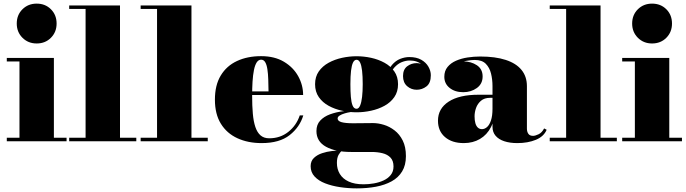

<svg xmlns="http://www.w3.org/2000/svg" viewBox="-20 -780 3788 1060"><path d="M182.5 -540Q135.5 -540 104 -571.5Q72.5 -603 72.5 -650Q72.5 -697.5 104 -728.8Q135.5 -760 182.5 -760Q230 -760 261.2 -728.8Q292.5 -697.5 292.5 -650Q292.5 -603 261.2 -571.5Q230 -540 182.5 -540ZM277.5 -460V-19.5H347.5V0H17.5V-19.5H87.5V-440.5H17.5V-460Z M642.5 -750V-19.5H732.5V0H362V-19.5H452.5V-730.5H362V-750Z M1037 -750V-19.5H1127V0H756.5V-19.5H847V-730.5H756.5V-750Z M1424.5 10Q1349 10 1290.8 -16.8Q1232.5 -43.5 1199.5 -96.8Q1166.5 -150 1166.5 -230Q1166.5 -310 1198.8 -363.2Q1231 -416.5 1288.5 -443.2Q1346 -470 1421.5 -470Q1496 -470 1547.8 -439Q1599.5 -408 1626.5 -359Q1653.5 -310 1653.5 -255.5H1233V-275.5H1462.5Q1462 -310 1461 -341.5Q1460 -373 1456.2 -397.8Q1452.5 -422.5 1444.2 -436.5Q1436 -450.5 1421.5 -450.5Q1407 -450.5 1397.2 -435.5Q1387.5 -420.5 1382 -393.2Q1376.5 -366 1374.2 -329.5Q1372 -293 1372 -250Q1372 -196 1375.8 -152.8Q1379.5 -109.5 1389.8 -79Q1400 -48.5 1418.5 -32.5Q1437 -16.5 1466.5 -16.5Q1527 -16.5 1571.8 -52Q1616.5 -87.5 1635 -143H1654.5Q1635 -78 1579 -34Q1523 10 1424.5 10Z M1949.5 260Q1902.5 260 1857.2 253.2Q1812 246.5 1775.2 232.2Q1738.5 218 1716.8 194.5Q1695 171 1695 137.5Q1695 109 1713.2 91.8Q1731.5 74.5 1758 65.8Q1784.5 57 1811.2 54Q1838 51 1854.5 51H1869.5Q1858.5 58.5 1849.2 75Q1840 91.5 1840 119.5Q1840 153.5 1856 180.2Q1872 207 1904.8 222.2Q1937.5 237.5 1987.5 237.5Q2015.5 237.5 2044.2 232.5Q2073 227.5 2097.5 216.2Q2122 205 2137.2 186Q2152.5 167 2152.5 139Q2152.5 107.5 2135.8 90Q2119 72.5 2091.5 65.8Q2064 59 2031.5 59Q2021 59 1998 59Q1975 59 1952 59Q1929 59 1918 59Q1832 59 1779.5 30Q1727 1 1727 -56.5Q1727 -92 1747.8 -114.2Q1768.5 -136.5 1801.8 -148.8Q1835 -161 1873.5 -165.8Q1912 -170.5 1947.5 -170.5L1946.5 -164Q1934 -164 1916.8 -161.5Q1899.5 -159 1882.8 -154Q1866 -149 1855 -142Q1844 -135 1844 -126Q1844 -111.5 1865.8 -105.5Q1887.5 -99.5 1928.5 -99.5Q1946 -99.5 1966.2 -99.8Q1986.5 -100 2006 -100.2Q2025.5 -100.5 2039.5 -100.5Q2067.5 -100.5 2099 -91Q2130.5 -81.5 2158.2 -60.2Q2186 -39 2203.5 -4Q2221 31 2221 82Q2221 132 2200.2 166.2Q2179.5 200.5 2142.2 221Q2105 241.5 2055.8 250.8Q2006.5 260 1949.5 260ZM1948.5 -160Q1909 -160 1868.5 -168.8Q1828 -177.5 1794.2 -196Q1760.5 -214.5 1740 -244Q1719.5 -273.5 1719.5 -315Q1719.5 -356.5 1740 -385.8Q1760.5 -415 1794.2 -433.5Q1828 -452 1868.5 -460.8Q1909 -469.5 1948.5 -469.5Q1988.5 -469.5 2028.8 -460.8Q2069 -452 2102.8 -433.5Q2136.5 -415 2157 -385.8Q2177.5 -356.5 2177.5 -315Q2177.5 -273.5 2157 -244Q2136.5 -214.5 2102.8 -196Q2069 -177.5 2028.8 -168.8Q1988.5 -160 1948.5 -160ZM1948.5 -179.5Q1960.5 -179.5 1968 -197Q1975.5 -214.5 1979 -245Q1982.5 -275.5 1982.5 -315Q1982.5 -359.5 1979 -389.5Q1975.5 -419.5 1968 -434.8Q1960.5 -450 1948.5 -450Q1936.5 -450 1929 -434.8Q1921.5 -419.5 1918 -389.5Q1914.5 -359.5 1914.5 -315Q1914.5 -275.5 1917 -245Q1919.5 -214.5 1926.8 -197Q1934 -179.5 1948.5 -179.5ZM2280.5 -284.5Q2250.5 -284.5 2227.8 -304.2Q2205 -324 2205 -360Q2205 -396.5 2228 -414Q2251 -431.5 2280.5 -431.5Q2306 -431.5 2331.8 -414Q2357.5 -396.5 2357.5 -364.5H2338Q2338 -398 2311 -422Q2284 -446 2241.5 -446Q2221 -446 2198.2 -437Q2175.5 -428 2156 -406Q2136.5 -384 2126.5 -344.5L2113 -354.5Q2123 -396.5 2143.5 -420.8Q2164 -445 2189.5 -455Q2215 -465 2240 -465Q2279.5 -465 2305.8 -450Q2332 -435 2345.2 -411.8Q2358.5 -388.5 2358.5 -364.5Q2358.5 -321.5 2334.5 -303Q2310.5 -284.5 2280.5 -284.5Z M2836 10Q2795 10 2764 -0.2Q2733 -10.5 2716 -30.5Q2699 -50.5 2699 -80V-304.5Q2699 -340.5 2691 -373.5Q2683 -406.5 2662 -427.8Q2641 -449 2601 -449Q2581.5 -449 2557 -444.5Q2532.5 -440 2509.8 -429.2Q2487 -418.5 2472.2 -400.8Q2457.5 -383 2457.5 -356H2434Q2434 -393 2464.5 -417Q2495 -441 2537.5 -441Q2581 -441 2612.8 -419.8Q2644.5 -398.5 2644.5 -358Q2644.5 -317 2612.5 -294Q2580.5 -271 2537.5 -271Q2492 -271 2462.5 -294.5Q2433 -318 2433 -356Q2433 -388.5 2450.8 -410.2Q2468.5 -432 2497.8 -444.8Q2527 -457.5 2561.8 -462.8Q2596.5 -468 2631 -468Q2714.5 -468 2772 -449.2Q2829.5 -430.5 2859.2 -394Q2889 -357.5 2889 -304.5V-70Q2889 -53 2896.8 -41.5Q2904.5 -30 2923 -30Q2935 -30 2953.5 -38.8Q2972 -47.5 2984 -71L2998 -63.5Q2982.5 -26.5 2938.5 -8.2Q2894.5 10 2836 10ZM2540.5 10Q2475.5 10 2436.8 -23.2Q2398 -56.5 2398 -113.5Q2398 -180.5 2456.8 -218.8Q2515.5 -257 2622 -257H2745.5V-240H2686Q2654.5 -240 2635.5 -223.8Q2616.5 -207.5 2608.2 -184Q2600 -160.5 2600 -138Q2600 -115.5 2604.5 -99.8Q2609 -84 2618.2 -75.5Q2627.5 -67 2641 -67Q2655.5 -67 2668.8 -78.5Q2682 -90 2690.5 -115Q2699 -140 2699 -180.5H2712.5Q2712.5 -121 2690.5 -78.2Q2668.5 -35.5 2629.8 -12.8Q2591 10 2540.5 10Z M3295.5 -750V-19.5H3385.5V0H3015V-19.5H3105.5V-730.5H3015V-750Z M3580 -540Q3533 -540 3501.5 -571.5Q3470 -603 3470 -650Q3470 -697.5 3501.5 -728.8Q3533 -760 3580 -760Q3627.5 -760 3658.8 -728.8Q3690 -697.5 3690 -650Q3690 -603 3658.8 -571.5Q3627.5 -540 3580 -540ZM3675 -460V-19.5H3745V0H3415V-19.5H3485V-440.5H3415V-460Z"/></svg>

Font: Bodoni Moda 11pt Black
Style: Regular
Weight: 900
Designer: Owen Earl
Foundry: indestructible type
Version: Version 2.004